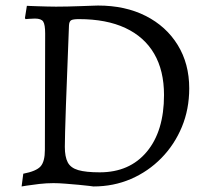

<svg xmlns="http://www.w3.org/2000/svg" viewBox="-20 -661 743 693"><path d="M317 12Q317 12 302 10Q287 8 264 6Q241 4 216.5 2Q192 0 173 0Q148 0 121.5 3Q95 6 76.5 9Q58 12 58 12L64 -34Q111 -43 126.5 -60.5Q142 -78 142 -120L143 -540Q143 -572 136 -583Q129 -594 106 -594Q97 -594 84.5 -593Q72 -592 72 -592L70 -596L77 -640Q77 -640 88 -639.5Q99 -639 115.5 -638.5Q132 -638 150 -637.5Q168 -637 182 -637Q199 -637 224.5 -637.5Q250 -638 275 -639Q300 -640 317 -640.5Q334 -641 334 -641Q432 -641 506 -603.5Q580 -566 621.5 -498.5Q663 -431 663 -342Q663 -267 636.5 -203Q610 -139 562.5 -90.5Q515 -42 452.5 -15Q390 12 317 12ZM265 -592Q244 -592 237 -588Q230 -584 229 -570Q222 -397 218 -281Q214 -165 214 -131Q214 -95 224.5 -75Q235 -55 262.5 -47Q290 -39 340 -39Q448 -39 510 -113.5Q572 -188 572 -318Q572 -406 536.5 -467Q501 -528 432.5 -560Q364 -592 265 -592Z"/></svg>

Font: Alegreya
Style: Regular
Weight: 400
Designer: Juan Pablo del Peral
Foundry: Huerta Tipografica
Version: Version 2.009